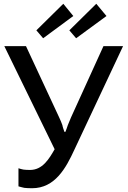

<svg xmlns="http://www.w3.org/2000/svg" viewBox="-20 -986 677 1019"><path d="M78 -93V3C89 6 99 9 109 11C119 12 133 13 150 13C272 13 330 -94 375 -192L633 -741H529L357 -363C350 -347 344 -333 340 -322C336 -310 332 -298 327 -286H322C318 -298 313 -310 311 -322C307 -334 301 -348 293 -365L118 -741H3L270 -194C240 -142 206 -84 139 -84C124 -84 113 -85 104 -86C95 -88 86 -90 78 -93ZM369 -901 316 -966 173 -825 209 -783ZM545 -901 491 -966 348 -825 384 -783Z"/></svg>

Font: Cheyenne Sans Medium
Style: Regular
Weight: 500
Designer: The Public Sans project authors (U.S. Web Design System), Libre Franklin designed by Pablo Impallari and Rodrigo Fuenzal
Foundry: The Cheyenne Sans Project Authors
Version: Version 2.007